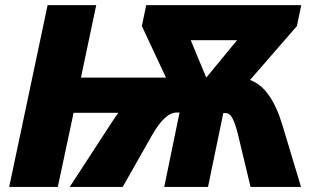

<svg xmlns="http://www.w3.org/2000/svg" viewBox="-20 -734 1251 754"><path d="M16.1 0 167 -713.9H357.9L297.9 -429.2H631.8L537.1 -631.8L554.2 -713.9H1163.1L1146 -631.8L961.9 -419.9Q1004.9 -404.3 1036.1 -359.4Q1067.4 -314.5 1088.9 -243.2L1162.1 0H963.9L914.1 -208Q904.8 -245.6 893.8 -267.8Q882.8 -290 866.2 -290H856.9L796.9 0H625L685.1 -292H672.9Q627.9 -292 577.1 -203.1L461.9 0H253.9L416 -249Q431.6 -272.9 444.8 -291H269L207 0ZM790 -429.2 911.1 -576.2H729Z"/></svg>

Font: Open Sans ExtraBold
Style: Italic
Weight: 800
Italic angle: -12°
Designer: Monotype Design Team
Foundry: Monotype Imaging Inc.
Version: Version 3.000; ttfautohint (v1.8.4)